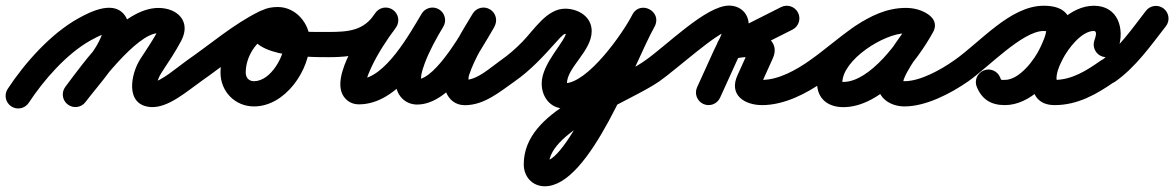

<svg xmlns="http://www.w3.org/2000/svg" viewBox="-65 -330 4189 685"><path d="M37.6 36.7C91 -44.5 172.8 -138.2 257.9 -185.7C272.7 -194 288 -201.9 303.9 -207.7C325.2 -215.4 326.2 -207.4 314.1 -215.7C306 -221.3 305.2 -235.2 303.7 -225.2C303.2 -222 302.5 -219.1 301.6 -215.9C284.2 -152.5 210.3 -75.6 168.2 -20.2C153.1 -0.5 157 27.8 176.8 42.8C196.5 57.9 224.8 54 239.8 34.2C291.1 -33.2 366 -110.5 388.4 -192.1C395.2 -216.8 398 -245.5 384.5 -268.7C347.1 -332.6 261.1 -290.5 214.1 -264.3C116.1 -209.7 23.9 -106.3 -37.6 -12.7C-51.3 8 -45.5 35.9 -24.7 49.6C-4 63.3 23.9 57.5 37.6 36.7ZM240 34C279.7 -19 422.6 -211.7 500 -211.7C502.6 -211.7 505 -211.6 507.6 -211.4C521.9 -210.1 508.1 -210.9 504.5 -223.6C502.8 -229.7 506 -234.3 502.1 -226.8C502.1 -226.8 502.1 -226.9 502.2 -226.9C502.2 -227 502.2 -227.1 502.2 -227.1C482.6 -190 459.4 -155.7 436.4 -120.7C401.7 -68 379 45.6 473 51.9C535 56.1 603.3 -5.5 652.8 -40.1C673.2 -54.4 678.1 -82.5 663.9 -102.8C649.6 -123.2 621.5 -128.1 601.2 -113.9C572.1 -93.5 506.3 -36.1 479 -37.9C475.8 -38.1 485.5 -36.1 488.1 -34.2C490.5 -32.5 492.1 -30.7 493.7 -28.3C494.2 -27.5 494.6 -26.7 495 -25.9C495.1 -25.6 495.4 -24.3 495.4 -24.7C494.4 -40.1 503.4 -58.8 511.6 -71.3C536.2 -108.6 560.8 -145.3 581.8 -184.9C581.8 -184.9 581.8 -185 581.8 -185.1C581.9 -185.1 581.9 -185.2 581.9 -185.2C617.5 -253.6 568.2 -301.7 500 -301.7C371 -301.7 235.1 -109.7 168 -20C153.1 -0.1 157.1 28.1 177 43C196.9 57.9 225.1 53.9 240 34Z M590 -51.4C604.1 -31 632.2 -25.9 652.6 -40C733.9 -96.2 812.6 -165.8 901.1 -209C927.8 -222.1 931.6 -248.6 922 -268.8C912.4 -289 889.4 -302.8 862.4 -290.3C779 -251.6 721.7 -163.2 721.7 -71.2C721.7 -3.7 773.1 49.7 841.2 49.7C952.9 49.7 1040.6 -79.7 1040.6 -182.5C1040.6 -245.6 991.2 -305 926 -305C888.1 -305 848.3 -292.3 834.5 -252.9C834.5 -252.9 834.6 -252.9 834.6 -253C834.6 -253.1 834.6 -253.1 834.6 -253.1C788.5 -124 1039.6 -126.1 1107.9 -126C1132.8 -126 1153 -146.1 1153 -170.9C1153 -195.8 1132.9 -216 1108.1 -216C1050.4 -216.1 967.9 -212.9 915.5 -240.3C914.5 -240.8 919.1 -222.1 919.4 -222.9C919.4 -222.9 919.4 -222.9 919.4 -223C919.4 -223.1 919.5 -223.1 919.5 -223.1C920.6 -226.3 916.3 -217 913.7 -214.8C909.5 -211.4 922 -215 926 -215C940.7 -215 950.6 -195.5 950.6 -182.5C950.6 -130.4 901.3 -40.3 841.2 -40.3C822.7 -40.3 811.7 -53 811.7 -71.2C811.7 -128.3 848.5 -184.6 900.3 -208.6C927.2 -221.1 930.9 -248 921.2 -268.4C911.4 -288.9 888.3 -302.9 861.6 -289.9C768.7 -244.5 686.5 -172.9 601.4 -114C581 -99.9 575.9 -71.8 590 -51.4Z M1063 -170.9C1063 -146.1 1083.2 -126 1108.1 -126C1209.4 -126.1 1291.2 -143.8 1348.9 -233.7C1362.3 -254.6 1356.2 -282.5 1335.3 -295.9C1314.4 -309.3 1286.5 -303.2 1273.1 -282.3C1233.3 -220.2 1177.4 -216.1 1107.9 -216C1083.1 -216 1063 -195.8 1063 -170.9ZM1274.9 -284.8C1233.6 -229.2 1110.1 -58.2 1161.6 14.7C1174.3 32.8 1193.3 42.3 1215.3 42.3C1355.2 42.3 1454.1 -130.8 1516.6 -234.8C1529.4 -256.1 1522.5 -283.8 1501.2 -296.6C1479.9 -309.4 1452.2 -302.5 1439.4 -281.2C1399.1 -214.1 1308.4 -47.7 1215.3 -47.7C1217.2 -47.4 1219 -47.1 1220.8 -46.8C1223.7 -45.4 1226.5 -44 1229.4 -42.6C1234.2 -39.1 1233.6 -27 1239.6 -27.7C1244.6 -28.3 1240.6 -37.7 1241.9 -42.6C1246.1 -59.1 1252.9 -75.1 1260.1 -90.5C1283.6 -140.2 1314.4 -187.1 1347.1 -231.2C1362 -251.2 1357.8 -279.3 1337.8 -294.1C1317.8 -309 1289.7 -304.8 1274.9 -284.8ZM1501.2 -296.6C1479.9 -309.4 1452.2 -302.5 1439.4 -281.2C1401.4 -217.9 1299.6 -50.1 1369.7 21.2C1383.8 35.5 1402.9 42.9 1422.9 43C1544 43.3 1646 -144.2 1697.5 -231.9C1710.1 -253.3 1702.9 -280.9 1681.5 -293.5C1660 -306.1 1632.5 -298.9 1619.9 -277.5C1592.6 -231 1490.6 -46.8 1423.1 -47C1418.7 -47 1432.3 -44.6 1436 -39.3C1436.3 -38.9 1437.1 -57.7 1438.1 -62.6C1440.7 -76.3 1445 -89.7 1449.8 -102.7C1467 -148.9 1491.3 -192.7 1516.6 -234.8C1529.4 -256.1 1522.5 -283.8 1501.2 -296.6ZM1621.4 -281.2C1584.6 -219.9 1546.2 -159.6 1523.3 -91.3C1523.3 -91.3 1523.3 -91.2 1523.2 -91C1523.2 -90.9 1523.2 -90.8 1523.2 -90.8C1505.8 -36.8 1523.7 45.3 1593.8 45.3C1593.8 45.3 1593.8 45.3 1593.9 45.3C1594 45.3 1594 45.3 1594 45.3C1663.5 44.9 1717.8 -2.3 1771.8 -40.1C1792.2 -54.4 1797.1 -82.5 1782.9 -102.8C1768.6 -123.2 1740.5 -128.1 1720.2 -113.9C1683.9 -88.5 1638.7 -45 1593.6 -44.7C1593.6 -44.7 1593.6 -44.7 1593.7 -44.7C1593.7 -44.7 1593.8 -44.7 1593.8 -44.7C1592.6 -44.7 1595.8 -45 1599.5 -43.9C1602.4 -43 1605.1 -41.4 1607.2 -39.2C1609.2 -37.1 1606.5 -43.7 1606.4 -45.8C1606.1 -51.7 1607 -57.6 1608.8 -63.2C1608.8 -63.2 1608.8 -63.1 1608.8 -63C1608.7 -62.8 1608.7 -62.7 1608.7 -62.7C1629.4 -124.5 1665.2 -179.3 1698.6 -234.8C1711.4 -256.1 1704.5 -283.8 1683.2 -296.6C1661.9 -309.4 1634.2 -302.5 1621.4 -281.2Z M1771.7 -40.1C1828.8 -79.9 1872.8 -128.3 1918.8 -179.5C1923.4 -184.6 1944.2 -209 1951 -209C1961.9 -209 1962.3 -203.7 1958.1 -211.1C1957.3 -212.6 1956.7 -214.2 1956.3 -215.9C1955.9 -218 1956 -220 1956 -219C1956 -184.2 1867.6 -106.5 1867.6 -32C1867.6 15.6 1898.1 57.2 1948.7 57.2C2080.4 57.2 2216 -129.1 2271 -236.5C2284.5 -262.7 2271.8 -286.2 2252.2 -296.7C2232.5 -307.2 2205.9 -304.6 2191.6 -278.8C2134.1 -174.9 1962.1 244.6 1878.8 244.6C1878.9 244.6 1879 244.6 1879 244.6C1879.2 244.6 1879.3 244.6 1879.5 244.6C1884.1 245.2 1888.6 248.6 1891.2 252.3C1892.1 253.6 1893.6 259 1893.6 256.3C1893.6 135.5 2186.9 30.5 2287.8 -40.1C2308.2 -54.4 2313.1 -82.5 2298.9 -102.8C2284.6 -123.2 2256.5 -128.1 2236.2 -113.9C2098 -17.1 1803.6 59.9 1803.6 256.3C1803.6 300.3 1833.9 334.6 1878.8 334.6C2041.6 334.6 2193 -95.5 2270.4 -235.2C2284.7 -261 2271.6 -284.7 2251.5 -295.4C2231.4 -306.1 2204.4 -303.8 2191 -277.5C2155.6 -208.6 2031.4 -32.8 1948.7 -32.8C1948.3 -32.8 1951.6 -32.4 1954.2 -30.8C1960.2 -26.8 1957.6 -23.5 1957.6 -32C1957.6 -89.7 2046 -147.4 2046 -219C2046 -271 1997.9 -299 1951 -299C1886 -299 1840.4 -223.8 1799.7 -182C1775.4 -156.9 1749 -133.9 1720.3 -113.9C1699.9 -99.7 1694.9 -71.6 1709.1 -51.3C1723.3 -30.9 1751.4 -25.9 1771.7 -40.1Z M2287.6 -40C2343.5 -78.6 2499.3 -220 2536 -220C2536.3 -220 2535.5 -220.1 2535.2 -220.1C2528.7 -221.5 2522.9 -226.3 2519.4 -231.9C2518.4 -233.6 2517.5 -235.4 2516.9 -237.3C2516.7 -238.1 2516.5 -238.9 2516.4 -239.7C2516.3 -240.1 2516.2 -241.4 2516.2 -241C2516.2 -212.4 2494 -177 2482 -150.6C2462 -106.6 2442 -62.6 2422 -18.6C2411.7 4 2421.8 30.7 2444.4 41C2467 51.3 2493.7 41.2 2504 18.6C2524 -25.4 2544 -69.4 2564 -113.4C2582 -152.9 2606.2 -196.7 2606.2 -241C2606.2 -281.8 2576.6 -310 2536 -310C2453.3 -310 2312.3 -166.5 2236.4 -114C2216 -99.9 2210.9 -71.8 2225 -51.4C2239.1 -31 2267.2 -25.9 2287.6 -40ZM2782.2 -284.7C2771 -306.9 2743.9 -315.9 2721.7 -304.7C2653.4 -270.2 2585.1 -235.8 2516.7 -201.3C2492.2 -189 2487.4 -164.1 2495.4 -144.3C2503.4 -124.6 2524.1 -110 2550.4 -118.2C2567.9 -123.6 2584.9 -126.7 2603.3 -126C2603.3 -126 2604 -126 2604.7 -126C2605.4 -126 2606.1 -126 2606.2 -126C2610.6 -126.1 2616.9 -124.3 2620.8 -124.7C2622.6 -124.9 2617.7 -126.6 2616.4 -127.9C2612.6 -131.6 2610.1 -136.2 2608.8 -141.4C2607.8 -145.4 2607.7 -149.6 2608.5 -153.7C2609.4 -158.3 2612.2 -163.2 2610.2 -159C2610.2 -159 2610.2 -158.9 2610.1 -158.8C2610.1 -158.7 2610 -158.5 2610 -158.5C2595.5 -126.5 2581 -94.5 2566.6 -62.5C2566.6 -62.5 2566.6 -62.7 2566.7 -62.8C2566.7 -62.9 2566.8 -63 2566.8 -63C2533.4 8.5 2591 45 2654 45C2732.7 45 2812.2 4 2874.9 -40.2C2895.2 -54.5 2900.1 -82.6 2885.8 -102.9C2871.5 -123.2 2843.4 -128.1 2823.1 -113.8C2776.4 -80.9 2713.1 -45 2654 -45C2649.1 -45 2644.1 -45.1 2639.2 -45.7C2628.8 -46.9 2641.2 -43.6 2645.1 -35.3C2647.4 -30.4 2645.6 -19.2 2648.4 -25C2648.4 -25 2648.4 -25.1 2648.5 -25.2C2648.5 -25.3 2648.6 -25.5 2648.6 -25.5C2663 -57.5 2677.5 -89.5 2692 -121.5C2692 -121.5 2691.9 -121.3 2691.9 -121.2C2691.8 -121.1 2691.8 -121 2691.8 -121C2720.9 -183.4 2656.1 -217.3 2603.8 -216C2603.8 -216 2604.5 -216 2605.3 -216C2606 -216 2606.7 -216 2606.7 -216C2578.1 -217.1 2550.9 -212.6 2523.6 -204.1C2497.4 -196 2493.5 -169 2502.3 -147.1C2511.1 -125.3 2532.7 -108.6 2557.3 -121C2625.6 -155.4 2693.9 -189.9 2762.3 -224.3C2784.4 -235.5 2793.4 -262.5 2782.2 -284.7Z M2812 -51.3C2826.2 -30.9 2854.3 -25.9 2874.7 -40C2959.6 -99.1 3059.7 -211.8 3166.6 -211.8C3176.5 -211.8 3187.6 -210.3 3195.8 -204.4C3219.1 -187.8 3243.6 -199.5 3256.2 -219C3268.7 -238.4 3269.3 -265.6 3244.6 -279.9C3218.5 -295.1 3195.9 -301.1 3165.3 -301.1C3038.4 -301.1 2850.1 -169.2 2850.1 -34.2C2850.1 22.9 2889.8 52.3 2943.7 52.3C3079.2 52.3 3205.5 -108.7 3264.5 -216.4C3278.9 -242.7 3266.3 -266.7 3246.6 -277.5C3226.9 -288.3 3200 -285.9 3185.5 -259.6C3148.4 -191.8 3066.3 -109.2 3066.3 -31.6C3066.3 21.7 3113.8 49.7 3162 49.7C3238.9 49.7 3328.1 3 3389.8 -40.1C3410.2 -54.4 3415.1 -82.5 3400.9 -102.8C3386.6 -123.2 3358.5 -128.1 3338.2 -113.9C3292.7 -82 3219.1 -40.3 3162 -40.3C3153.8 -40.3 3149.3 -45.5 3153.7 -39.1C3155.2 -36.9 3156.3 -29 3156.3 -31.6C3156.3 -68.7 3241.1 -173.7 3264.5 -216.4C3278.9 -242.7 3266.3 -266.6 3246.6 -277.4C3226.9 -288.3 3199.9 -285.9 3185.5 -259.6C3145 -185.6 3038.9 -37.7 2943.7 -37.7C2941.1 -37.7 2938.5 -37.8 2936 -38.1C2930.3 -38.7 2940.1 -26.7 2940.1 -34.2C2940.1 -117.3 3089.8 -211.1 3165.3 -211.1C3180.7 -211.1 3187.3 -209.1 3199.4 -202.1C3224.2 -187.7 3248 -198.3 3259.8 -216.6C3271.6 -235 3271.4 -261 3248.2 -277.6C3224.5 -294.5 3195.5 -301.8 3166.6 -301.8C3031.4 -301.8 2927.2 -186.1 2823.3 -114C2802.9 -99.8 2797.9 -71.7 2812 -51.3Z M3327.1 -51.3C3341.3 -30.9 3369.3 -25.9 3389.7 -40.1C3459.4 -88.6 3582.1 -218.9 3658 -219.5C3661.5 -219.5 3675.8 -217.9 3675.1 -218.4C3672 -220.6 3670 -223.4 3668.7 -227.1C3668.7 -227.2 3668.7 -227.4 3668.6 -227.5C3667 -203.9 3655.6 -180.2 3645.7 -159C3626.6 -118 3572.5 -45 3520.3 -45C3504.1 -45 3507.8 -43 3502.9 -54.5C3493.2 -77.4 3466.8 -88.1 3444 -78.4C3421.1 -68.7 3410.4 -42.3 3420.1 -19.5C3439 25.4 3471.2 45 3520.3 45C3611.2 45 3692 -45.4 3727.3 -121C3765.7 -203.5 3785.5 -310.4 3657.4 -309.5C3538.3 -308.6 3432.5 -179.6 3338.3 -113.9C3317.9 -99.7 3312.9 -71.7 3327.1 -51.3ZM3867.7 -128.3C3891.2 -120.4 3916.8 -133.1 3924.7 -156.7C3948.2 -226.8 3924.6 -309.5 3837.5 -309.5C3754.4 -309.5 3680.9 -228.1 3646.4 -160.5C3613.9 -96.7 3582.7 45 3698 45C3780.1 45 3848.9 5.7 3913.9 -40.2C3934.3 -54.6 3939.1 -82.6 3924.8 -102.9C3910.4 -123.3 3882.4 -128.1 3862.1 -113.8C3813.2 -79.3 3759.9 -45 3698 -45C3698.1 -45 3698.2 -45 3698.3 -45C3701 -44.5 3703.3 -43 3705.1 -40.9C3706.6 -39.1 3704.9 -42.4 3704.8 -43.3C3701.3 -67.6 3715.9 -98.7 3726.6 -119.5C3744.1 -153.8 3792.4 -219.5 3837.5 -219.5C3850.5 -219.5 3844 -199.2 3839.3 -185.3C3831.4 -161.8 3844.1 -136.2 3867.7 -128.3Z M3914.1 -39C3987.4 -91.1 4039.9 -166.2 4094.5 -236.4C4109.8 -256 4106.2 -284.3 4086.6 -299.5C4067 -314.8 4038.7 -311.2 4023.5 -291.6C3974.6 -228.7 3927.5 -158.9 3861.9 -112.3C3841.7 -97.9 3836.9 -69.9 3851.3 -49.6C3865.7 -29.3 3893.8 -24.6 3914.1 -39Z"/></svg>

Font: FRB American Cursive Guidelines Arrows Black
Style: Bold Italic
Weight: 900
Italic angle: -25°
Version: Version 2.0;Modular Font Editor K font №1